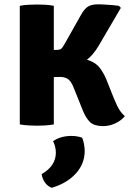

<svg xmlns="http://www.w3.org/2000/svg" viewBox="-20 -578 616 892"><path d="M72 -551Q91 -555 115 -556Q139 -557 153 -557Q168 -557 189 -556Q210 -555 230 -551V0Q210 3.5 189 4.8Q168 6 153 6Q139 6 115 4.8Q91 3.5 72 0ZM560 -38.5Q544.5 -18.5 515.8 -5Q487 8.5 456.5 8Q416 7 397.5 -11.5Q379 -30 365.5 -63L323.5 -167.5Q312.5 -196 299.8 -207.5Q287 -219 263.5 -220.5Q248.5 -221 217.8 -219Q187 -217 166.5 -215L122 -210V-308H314Q367 -308 397 -296.2Q427 -284.5 443.8 -262.5Q460.5 -240.5 473.5 -210.5L508.5 -122.5Q524 -84.5 534.8 -67.8Q545.5 -51 560 -38.5ZM355 -506.5Q368.5 -532 385 -545Q401.5 -558 437.5 -558Q445.5 -558 463.2 -557Q481 -556 500.2 -554.5Q519.5 -553 532.5 -551L541.5 -541.5L440.5 -369Q411.5 -318.5 374.8 -293.8Q338 -269 287 -269H131.5V-344.5L237 -346Q258 -346 264.2 -351.2Q270.5 -356.5 280 -373.5ZM361.5 61.5Q366.5 72.5 370 89.8Q373.5 107 373.5 123Q373.5 183 332.2 228.2Q291 273.5 220.5 294.5Q202 288 189.5 270.8Q177 253.5 173.5 231Q239.5 193 239.5 131Q239.5 118 236.2 104.2Q233 90.5 226.5 78Q261 53.5 312 53.5Q338 53.5 361.5 61.5Z"/></svg>

Font: Signika SC
Style: Regular
Weight: 300
Designer: Anna Giedryś
Foundry: Anna Giedryś
Version: Version 2.000